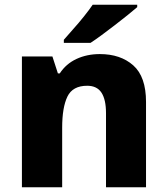

<svg xmlns="http://www.w3.org/2000/svg" viewBox="-20 -786 703 806"><path d="M399 -559Q486 -559 539.5 -511.5Q593 -464 593 -358V0H425V-311Q425 -368 406 -397Q387 -426 346 -426Q285 -426 263 -380.5Q241 -335 241 -250V0H72V-549H200L223 -478H231Q257 -518 301 -538.5Q345 -559 399 -559ZM556 -756Q540 -742 515 -722Q490 -702 461.5 -680Q433 -658 406.5 -638.5Q380 -619 360 -606H248V-619Q264 -638 287 -663.5Q310 -689 332 -716.5Q354 -744 369 -766H556Z"/></svg>

Font: Noto Sans Malayalam ExtraBold
Style: Regular
Weight: 800
Designer: Jelle Bosma - Monotype Design Team
Foundry: Monotype Imaging Inc.
Version: Version 2.104; ttfautohint (v1.8.4.7-5d5b)